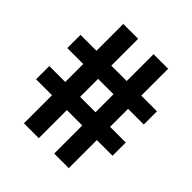

<svg xmlns="http://www.w3.org/2000/svg" viewBox="-198 -862 996 996"><g transform="rotate(45 299.5 -364.5)"><path d="M136 0H245V-206H358V0H465V-206H580V-303H465V-435H580V-532H465V-729H358V-532H245V-729H136V-532H19V-435H136V-303H19V-206H136ZM245 -303V-435H358V-303Z"/></g></svg>

Font: Mona Sans SemiCondensed
Style: Bold
Weight: 700
Width: 4
Designer: Deni Anggara
Foundry: GitHub
Version: Version 2.000